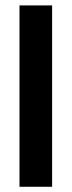

<svg xmlns="http://www.w3.org/2000/svg" viewBox="-20 -697 267 716"><path d="M52.7 -676.8H174.3V-0.5H52.7Z"/></svg>

Font: Vazir FD-UI
Style: Bold-FD-UI
Weight: 700
Designer: Saber Rastikerdar
Foundry: Saber Rastikerdar
Version: Version 30.0.0